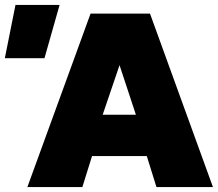

<svg xmlns="http://www.w3.org/2000/svg" viewBox="-112 -755 880 775"><path d="M-1.5 0 253.5 -700H493.5L747.5 0H519.5L480.5 -125H259.5L220.5 0ZM302.5 -292H436.5L370.5 -492ZM-92.5 -520 -49.5 -735H128.5L67.5 -520Z"/></svg>

Font: Geologica Roman Black
Style: Regular
Weight: 900
Designer: Sindre Bremnes, Frode Helland
Foundry: Monokrom Skriftforlag AS
Version: Version 1.010;gftools[0.9.28]